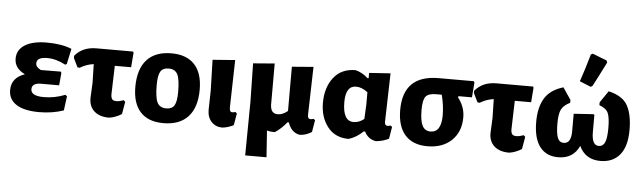

<svg xmlns="http://www.w3.org/2000/svg" viewBox="-53 -941 4473 1336"><g transform="rotate(5 2183.0 -273.0)"><path d="M235 10Q132 10 77 -25Q22 -60 22 -126Q22 -212 115 -244Q41 -279 41 -347Q41 -409 96 -443Q151 -477 248 -477Q353 -477 422 -448L399 -340L388 -335Q323 -370 260 -370Q187 -370 187 -327Q187 -300 223 -283L362 -284L367 -275L359 -188H233Q169 -188 169 -145Q169 -97 260 -97Q335 -97 408 -126L420 -117L407 -17Q328 10 235 10Z M725 6Q658 6 621 -27Q584 -60 584 -118L589 -226L586 -356Q537 -350 490 -322L475 -324L445 -386V-402Q499 -467 595 -467H851L855 -459L847 -357H733L727 -159Q727 -134 735.5 -123.5Q744 -113 765 -113Q786 -113 816 -124L827 -113L812 -27Q771 -1 725 6Z M1119 -478Q1225 -478 1280.5 -418Q1336 -358 1336 -243Q1336 -119 1276.5 -54Q1217 11 1104 11Q998 11 943 -49Q888 -109 888 -223Q888 -348 947 -413Q1006 -478 1119 -478ZM1108 -371Q1068 -371 1051.5 -344Q1035 -317 1035 -250Q1035 -161 1052.5 -127Q1070 -93 1115 -93Q1155 -93 1171.5 -120Q1188 -147 1188 -215Q1188 -303 1170.5 -337Q1153 -371 1108 -371Z M1516 6Q1469 6 1439.5 -25.5Q1410 -57 1410 -109L1413 -243L1407 -458L1564 -470L1556 -137Q1556 -106 1575 -106Q1584 -106 1597 -110L1608 -101L1594 -18Q1555 2 1516 6Z M1691 185 1695 -191 1690 -458 1840 -470V-190L1839 -184L1840 -185Q1840 -120 1892 -120Q1926 -120 1961 -149V-458L2111 -470L2102 -132Q2102 -106 2121 -106Q2131 -106 2144 -110L2154 -101L2140 -18Q2098 9 2054 9Q1996 -3 1974 -70H1964Q1929 -25 1882 6Q1849 6 1827 -1L1840 185Z M2398 8Q2303 8 2250.5 -59.5Q2198 -127 2198 -227Q2198 -334 2252 -403.5Q2306 -473 2405 -473Q2453 -461 2493 -424L2500 -425V-462L2649 -472L2640 -132Q2640 -106 2660 -106Q2667 -106 2682 -110L2692 -101L2678 -18Q2637 3 2588 7Q2533 -2 2508 -53H2498Q2453 -9 2398 8ZM2346 -245Q2346 -112 2422 -112Q2460 -112 2495 -140L2500 -240V-327Q2458 -359 2419 -359Q2346 -359 2346 -245Z M2948 11Q2846 11 2792 -49.5Q2738 -110 2738 -225Q2738 -468 2986 -468H3231L3236 -459L3228 -355H3134L3131 -347Q3180 -284 3180 -211Q3180 -110 3117 -49.5Q3054 11 2948 11ZM2961 -93Q3036 -93 3036 -213Q3036 -281 3017 -355H2978Q2924 -355 2905 -331Q2886 -307 2886 -238Q2886 -161 2904 -127Q2922 -93 2961 -93Z M3519 6Q3452 6 3415 -27Q3378 -60 3378 -118L3383 -226L3380 -356Q3331 -350 3284 -322L3269 -324L3239 -386V-402Q3293 -467 3389 -467H3645L3649 -459L3641 -357H3527L3521 -159Q3521 -134 3529.5 -123.5Q3538 -113 3559 -113Q3580 -113 3610 -124L3621 -113L3606 -27Q3565 -1 3519 6Z M4026 -724 4039 -731 4139 -692 4144 -678Q4086 -562 4057 -508L4045 -500L3966 -532Q3995 -615 4026 -724ZM3861 8Q3778 8 3733 -50.5Q3688 -109 3688 -225Q3688 -326 3726.5 -389.5Q3765 -453 3856 -480L3912 -397V-377Q3866 -354 3851 -323Q3836 -292 3836 -227Q3836 -157 3848.5 -126Q3861 -95 3891 -95Q3943 -95 3943 -181V-303L4081 -312L4087 -307V-188Q4087 -95 4136 -95Q4166 -95 4179 -125.5Q4192 -156 4192 -225Q4192 -298 4178 -329.5Q4164 -361 4116 -378V-398L4172 -480Q4272 -457 4306 -393.5Q4340 -330 4340 -225Q4340 -109 4291.5 -50.5Q4243 8 4156 8Q4051 8 4008 -84Q3966 8 3861 8Z"/></g></svg>

Font: Alegreya Sans ExtraBold
Style: Regular
Weight: 800
Designer: Juan Pablo del Peral
Foundry: Huerta Tipografica
Version: Version 2.007